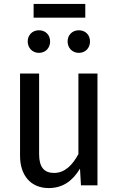

<svg xmlns="http://www.w3.org/2000/svg" viewBox="-20 -943 603 977"><path d="M414 -853V-923H151V-853ZM178 -789C145 -789 121 -765 121 -732C121 -699 145 -674 178 -674C212 -674 235 -699 235 -732C235 -765 212 -789 178 -789ZM381 -789C348 -789 324 -765 324 -732C324 -699 348 -674 381 -674C415 -674 438 -699 438 -732C438 -765 415 -789 381 -789ZM476 -569H379V-159C349 -103 310 -63 255 -63C204 -63 179 -93 179 -159V-569H82V-150C82 -50 137 14 228 14C300 14 350 -23 387 -85L392 0H476Z"/></svg>

Font: Glow Sans SC Condensed Medium
Style: Regular
Weight: 600
Width: 3
Designer: Ryoko NISHIZUKA (kana, bopomofo & ideographs); Paul D. Hunt (Latin, Greek & Cyrillic); Sandoll Communications, Soo-young
Version: Version 0.93